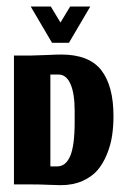

<svg xmlns="http://www.w3.org/2000/svg" viewBox="-20 -559 373 582"><path d="M137.7 -429.3H189L253.7 -539.3H192.7L163.3 -490.7L134 -539.3H73ZM154 -54.7H132.7V-333H157.7Q181 -333 193.7 -304.3Q206.3 -275.7 206.3 -223V-189.3Q206.3 -117.3 192.8 -86Q179.3 -54.7 154 -54.7ZM164.3 2.3Q201 2.3 229.7 -10.3Q258.3 -23 275.7 -43.3Q293 -63.7 304.3 -91.8Q315.7 -120 319.8 -148Q324 -176 324 -207Q324 -298.3 287.2 -346Q250.3 -393.7 165.3 -393.7Q150.3 -393.7 124 -392.3Q97.7 -391 75.3 -390.7H22.3V0H75.3Q102 0 127.2 1.2Q152.3 2.3 164.3 2.3Z"/></svg>

Font: Jomhuria
Style: Regular
Weight: 400
Designer: Arabic design by Kourosh Beigpour, Latin design by Eben Sorkin, engineering by Lasse Fister and Khaled Hosney
Version: Version 1.0000